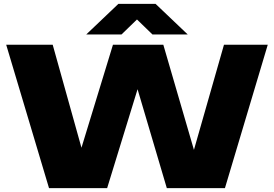

<svg xmlns="http://www.w3.org/2000/svg" viewBox="-20 -971 1414 991"><path d="M233 0 12 -740H252L400.5 -208.5L563 -740H823L981 -197.5L1136 -740H1362L1141 0H841L690 -510.5L533 0ZM425 -793 591 -951H783L949 -793H767L687 -870.5L607 -793Z"/></svg>

Font: Encode Sans Expanded Black
Style: Regular
Weight: 900
Width: 7
Designer: Multiple Designers
Foundry: Impallari Type
Version: Version 3.000; ttfautohint (v1.8.3) -l 8 -r 50 -G 200 -x 14 